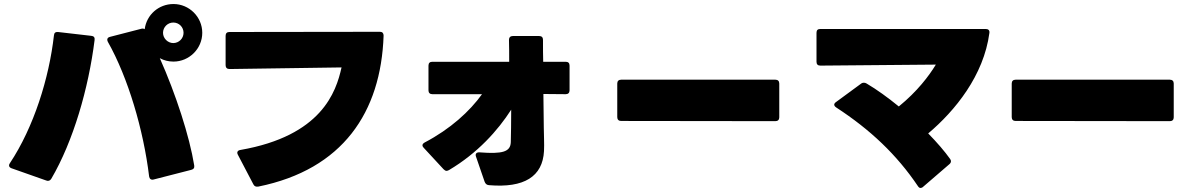

<svg xmlns="http://www.w3.org/2000/svg" viewBox="-20 -878 5950 954"><path d="M743 14 930 -34C942 -37 947 -44 945 -56C922 -200 853 -412 774 -589C794 -578 817 -572 842 -572C920 -572 985 -636 985 -715C985 -794 920 -858 842 -858C768 -858 708 -804 699 -733C694 -736 688 -737 682 -735L527 -695C517 -693 513 -687 513 -681C513 -677 514 -674 516 -670C616 -493 693 -233 721 -1C723 11 731 17 743 14ZM841 -664C814 -664 790 -687 790 -715C790 -743 813 -766 841 -766C870 -766 892 -743 892 -715C892 -687 869 -664 841 -664ZM37 -42 210 19C220 23 229 20 235 10C344 -176 420 -439 450 -679C452 -692 446 -699 433 -700L268 -719C256 -720 249 -715 248 -702C224 -490 148 -246 29 -67C26 -63 25 -59 25 -56C25 -50 29 -45 37 -42Z M1264 49C1683 -36 1873 -320 1886 -701C1886 -713 1880 -720 1868 -720L1120 -719C1108 -719 1101 -713 1101 -700V-554C1101 -542 1108 -535 1120 -535C1271 -537 1509 -541 1677 -543C1650 -420 1577 -203 1175 -133C1161 -131 1155 -122 1162 -109L1239 38C1244 48 1252 51 1264 49Z M2211 -33C2353 -117 2454 -230 2520 -333C2520 -270 2519 -213 2518 -171C2516 -124 2478 -112 2363 -121C2348 -122 2340 -114 2345 -100L2388 25C2392 35 2398 41 2409 42C2585 57 2676 -1 2683 -127C2685 -162 2682 -211 2682 -243C2681 -302 2681 -356 2680 -411L2791 -410C2803 -410 2810 -417 2810 -429V-552C2810 -565 2803 -571 2791 -571H2679C2678 -604 2678 -640 2678 -680C2678 -692 2672 -699 2659 -699H2528C2516 -699 2509 -692 2509 -680C2510 -644 2510 -607 2510 -571H2128C2116 -571 2109 -565 2109 -552V-429C2109 -417 2116 -410 2128 -410H2375C2314 -325 2218 -237 2090 -170C2083 -166 2079 -161 2079 -156C2079 -152 2081 -148 2085 -144L2184 -37C2189 -32 2194 -29 2199 -29C2203 -29 2207 -31 2211 -33Z M3066 -277 3833 -276C3845 -276 3852 -283 3852 -295V-463C3852 -475 3845 -482 3833 -482H3066C3054 -482 3047 -475 3047 -463V-296C3047 -284 3054 -277 3066 -277Z M4567 50 4697 -62C4702 -66 4705 -71 4705 -77C4705 -80 4704 -84 4701 -88C4674 -126 4636 -170 4592 -215C4726 -328 4868 -503 4896 -714C4898 -727 4891 -734 4878 -734H4056C4043 -734 4037 -728 4037 -715V-571C4037 -559 4043 -552 4056 -552L4630 -557C4596 -501 4538 -424 4446 -349C4392 -393 4337 -433 4286 -463C4281 -466 4277 -467 4272 -467C4268 -467 4263 -466 4258 -462L4134 -371C4128 -367 4125 -362 4125 -358C4125 -353 4129 -348 4135 -344C4304 -234 4436 -109 4541 47C4545 53 4549 56 4554 56C4558 56 4563 54 4567 50Z M5026 -277 5793 -276C5805 -276 5812 -283 5812 -295V-463C5812 -475 5805 -482 5793 -482H5026C5014 -482 5007 -475 5007 -463V-296C5007 -284 5014 -277 5026 -277Z"/></svg>

Font: LINE Seed JP_OTF ExtraBold
Style: Regular
Weight: 800
Designer: LY Corporation & Fontrix & Fontworks
Version: Version 1.013